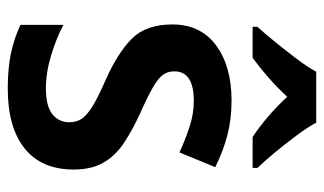

<svg xmlns="http://www.w3.org/2000/svg" viewBox="-186 -620 816 483"><g transform="rotate(90 221.5 -378.0)"><path d="M406 -156Q406 -75 353 -32.5Q300 10 202 10Q152 10 114 2Q76 -6 42 -22V-130Q76 -112 119 -99Q162 -86 202 -86Q246 -86 266.5 -102Q287 -118 287 -145Q287 -162 279 -175Q271 -188 248 -202.5Q225 -217 179 -237Q112 -267 76.5 -302.5Q41 -338 41 -404Q41 -475 93.5 -514Q146 -553 233 -553Q279 -553 319.5 -542.5Q360 -532 400 -512L363 -422Q330 -437 298 -447.5Q266 -458 233 -458Q159 -458 159 -409Q159 -392 168 -380Q177 -368 200.5 -354.5Q224 -341 267 -322Q310 -302 341 -281Q372 -260 389 -230Q406 -200 406 -156ZM288 -766Q300 -744 320 -717Q340 -690 361.5 -664Q383 -638 402 -618V-606H324Q300 -622 274 -644Q248 -666 223 -693Q198 -666 172.5 -644Q147 -622 125 -606H47V-618Q65 -638 86.5 -664.5Q108 -691 128 -717.5Q148 -744 160 -766Z"/></g></svg>

Font: Noto Sans SemiCondensed SemiBold
Style: Regular
Weight: 600
Width: 4
Designer: Monotype Design Team
Foundry: Monotype Imaging Inc.
Version: Version 2.013; ttfautohint (v1.8.4.7-5d5b)